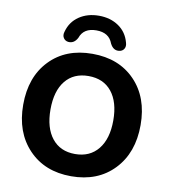

<svg xmlns="http://www.w3.org/2000/svg" viewBox="-100 -1027 996 1123"><g transform="rotate(10 398.0 -465.5)"><path d="M246 -760Q227 -762 217 -777.5Q207 -793 214 -815Q230 -875 279.5 -908.5Q329 -942 397 -942Q465 -942 514 -908.5Q563 -875 579 -815Q586 -793 576.5 -777.5Q567 -762 547 -760Q513 -756 494 -794Q472 -855 397 -855Q321 -855 300 -794Q281 -757 246 -760ZM398 11Q241 11 145.5 -89Q50 -189 50 -353Q50 -518 145 -617Q240 -716 398 -716Q556 -716 651.5 -617Q747 -518 747 -354Q747 -189 651.5 -89Q556 11 398 11ZM398 -584Q310 -584 261 -523.5Q212 -463 212 -353Q212 -244 261 -182.5Q310 -121 398 -121Q486 -121 535.5 -182.5Q585 -244 585 -353Q585 -462 536 -523Q487 -584 398 -584Z"/></g></svg>

Font: Nunito ExtraBold
Style: Regular
Weight: 800
Designer: Vernon Adams
Foundry: Vernon Adams
Version: Version 3.602